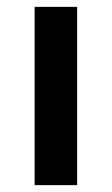

<svg xmlns="http://www.w3.org/2000/svg" viewBox="-20 -540 326 560"><path d="M81 -520H205V0H81Z"/></svg>

Font: Enso SemiBold
Style: Regular
Weight: 600
Designer: Coji Morishita
Foundry: UNDERFOREST DESIGN
Version: Version 1.000